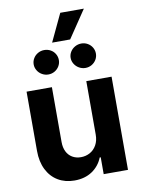

<svg xmlns="http://www.w3.org/2000/svg" viewBox="-100 -1001 797 1076"><g transform="rotate(-10 298.5 -463.0)"><path d="M396.8 -530.3H540.6V0H402.3V-95.9H396.5Q377.6 -48.5 336.1 -20.8Q294.7 6.8 235.9 6.8Q182.9 6.8 142.4 -17.3Q101.9 -41.4 79.4 -86.6Q56.9 -131.8 56.9 -192.8V-530.3H201.1V-218Q201.1 -187 212.4 -163.9Q223.8 -140.8 244.9 -128.3Q266 -115.7 293.7 -115.7Q321.5 -115.7 345 -128.5Q368.5 -141.3 382.7 -166.5Q396.8 -191.8 396.8 -226.1ZM122.6 -673.3Q122.6 -692.2 132.4 -708.2Q142.1 -724.2 158.7 -733.5Q175.2 -742.8 194.3 -742.8Q214.2 -742.8 230.5 -733.7Q246.8 -724.7 256.3 -708.7Q265.9 -692.6 265.9 -673.3Q265.9 -654.8 256.3 -638.7Q246.8 -622.7 230.5 -613.3Q214.2 -603.8 194.3 -603.8Q175.7 -603.8 158.9 -613.3Q142.1 -622.7 132.4 -639Q122.6 -655.2 122.6 -673.3ZM332.9 -673.3Q332.9 -692.2 342.9 -708.2Q352.9 -724.2 369.7 -733.5Q386.5 -742.8 405.6 -742.8Q425.1 -742.8 441.4 -733.5Q457.6 -724.2 467.2 -708.2Q476.7 -692.2 476.7 -673.3Q476.7 -654.8 467.2 -638.7Q457.6 -622.7 441.4 -613.3Q425.1 -603.8 405.6 -603.8Q386.5 -603.8 369.7 -613.3Q352.9 -622.7 342.9 -639Q332.9 -655.2 332.9 -673.3ZM319.6 -932.8H453.9L348.3 -776H245.6Z"/></g></svg>

Font: Pretendard GOV Variable
Style: Regular
Weight: 400
Designer: Base glyphs from Inter by Rasmus Andersson; Hangul glyphs from Noto Sans CJK(Source Han Sans) by Jang Soo-young and Kang
Foundry: Kil Hyung-jin
Version: Version 1.307;Glyphs 3.2 (3192)